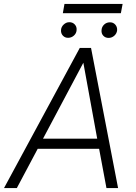

<svg xmlns="http://www.w3.org/2000/svg" viewBox="-59 -954 689 974"><path d="M0 0ZM443.8 -199.2H132.3L26.4 0H-38.6L345.7 -710.9H402.8L540 0H481ZM159.2 -250.5H434.1L363.8 -635.7ZM554.2 -887.2H259.8L268.1 -934.1H563ZM250.5 -801.3Q251.5 -817.9 264.2 -829.6Q276.9 -841.3 292 -841.3Q309.1 -841.8 320.1 -830.1Q331.1 -818.4 329.6 -801.3Q328.6 -785.2 316.4 -773.9Q304.2 -762.7 287.6 -762.2Q271 -761.7 260.3 -772.9Q249.5 -784.2 250.5 -801.3ZM456.1 -800.8Q457 -817.4 468.8 -828.9Q480.5 -840.3 497.6 -840.8Q514.6 -841.3 525.4 -829.6Q536.1 -817.9 535.2 -800.8Q533.7 -784.7 521.5 -773.4Q509.3 -762.2 493.2 -761.7Q476.1 -761.2 465.3 -772.5Q454.6 -783.7 456.1 -800.8Z"/></svg>

Font: Roboto Light
Style: Italic
Weight: 300
Italic angle: -12°
Designer: Google
Version: Version 2.134; 2016; ttfautohint (v1.6)